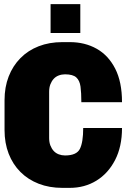

<svg xmlns="http://www.w3.org/2000/svg" viewBox="-20 -900 640 930"><path d="M282 10Q219 10 167.5 -10Q116 -30 79 -67Q42 -104 22 -155.5Q2 -207 2 -270V-415Q2 -478 22 -529.5Q42 -581 79 -618.5Q116 -656 167.5 -676Q219 -696 282 -696H318Q391 -696 448 -664Q505 -632 538 -567.5Q571 -503 571 -405H374Q374 -451 370 -480.5Q366 -510 349.5 -525Q333 -540 295 -540Q279 -540 264.5 -534.5Q250 -529 240 -518Q230 -507 224 -491.5Q218 -476 218 -455V-232Q218 -211 224 -195.5Q230 -180 240 -169Q250 -158 264.5 -152.5Q279 -147 295 -147Q351 -147 367 -179Q383 -211 383 -280H571Q571 -190 537.5 -125Q504 -60 447 -25Q390 10 318 10ZM225 -740V-880H369V-740Z"/></svg>

Font: Chivo Mono Black
Style: Regular
Weight: 900
Designer: Hector Gatti
Foundry: Omnibus-Type
Version: Version 1.008